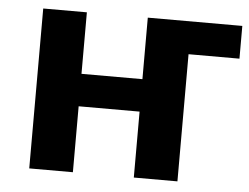

<svg xmlns="http://www.w3.org/2000/svg" viewBox="-44 -600 846 653"><g transform="rotate(5 379.0 -273.0)"><path d="M78.1 0V-545.9H227.1V-335.9H435.1V-545.9H757.8V-434.1H584V0H435.1V-225.1H227.1V0Z"/></g></svg>

Font: Droid Sans Thai
Style: Bold
Weight: 700
Designer: Steve Matteson
Foundry: Ascender Corporation
Version: Version 1.00